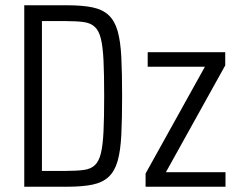

<svg xmlns="http://www.w3.org/2000/svg" viewBox="-20 -708 909 728"><path d="M72 0V-688H234Q293 -688 331 -680Q369 -672 392 -650.5Q415 -629 426 -590.5Q437 -552 440 -491.5Q443 -431 443 -344Q443 -257 440 -196.5Q437 -136 426 -97.5Q415 -59 392 -37.5Q369 -16 331 -8Q293 0 234 0ZM139 -60H230Q270 -60 297 -63.5Q324 -67 339.5 -81.5Q355 -96 362.5 -126.5Q370 -157 372.5 -209.5Q375 -262 375 -344Q375 -426 372.5 -478.5Q370 -531 362.5 -561.5Q355 -592 339 -606.5Q323 -621 296.5 -624.5Q270 -628 230 -628H139ZM532 0V-50L757 -455H540V-510H834V-460L609 -55H835V0Z"/></svg>

Font: Saira Condensed
Style: Regular
Weight: 400
Width: 3
Designer: Hector Gatti with collaboration of the Omnibus-Type team
Foundry: Omnibus-Type
Version: Version 1.101